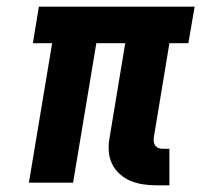

<svg xmlns="http://www.w3.org/2000/svg" viewBox="-20 -550 640 578"><path d="M453 8Q432 8 411.5 5Q391 2 373 -5.5Q355 -13 340.5 -26Q326 -39 317.5 -56.5Q309 -74 307.5 -94.5Q306 -115 310 -136L357 -420H270L200 0H67L137 -420H79L97 -530H566L547 -420H490L443 -136Q442 -129 443 -122.5Q444 -116 448 -111Q452 -106 458 -104Q464 -102 471 -102H490V8Z"/></svg>

Font: Iosevka Curly Slab XBdEx
Style: Italic
Weight: 800
Width: 7
Italic angle: -9°
Monospace: yes
Designer: Belleve Invis
Foundry: Belleve Invis
Version: Version 11.1.0; ttfautohint (v1.8.3)